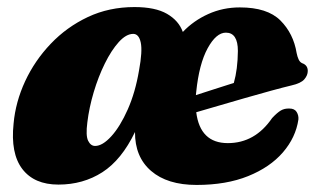

<svg xmlns="http://www.w3.org/2000/svg" viewBox="-20 -510 906 544"><path d="M825.5 -171.5Q818 -120.5 781.5 -78.2Q745 -36 683 -11Q621 14 537 14Q454 14 408 -25.8Q362 -65.5 362.5 -136Q324.5 -57 270 -22Q215.5 13 145.5 13Q77 13 43.2 -31.2Q9.5 -75.5 18.5 -160Q24 -221 51.2 -279.8Q78.5 -338.5 123.8 -386Q169 -433.5 229 -461.8Q289 -490 361 -490Q420 -490 453.2 -470.8Q486.5 -451.5 498 -419.5Q528.5 -451.5 570 -470.2Q611.5 -489 659.5 -489Q737.5 -489 774.5 -452Q811.5 -415 820.5 -359.5Q822.5 -349.5 826 -341.8Q829.5 -334 836 -331Q852 -325.5 852 -309Q852 -296.5 842.2 -285.2Q832.5 -274 806 -268Q783 -262.5 748.2 -253Q713.5 -243.5 674.2 -232.2Q635 -221 598.5 -210.2Q562 -199.5 536 -192Q547 -104.5 625.5 -104.5Q702.5 -104.5 751 -175.5Q765.5 -191 775.8 -197Q786 -203 800 -202.5Q814.5 -202.5 820.5 -192.8Q826.5 -183 825.5 -171.5ZM536 -250Q535.5 -245.5 535 -240.5Q558 -248 586.8 -257.2Q615.5 -266.5 642.5 -275Q653.5 -313.5 654 -365.5Q654 -417.5 620 -417.5Q592.5 -417.5 568.2 -373Q544 -328.5 536 -250ZM227.5 -163.5Q222.5 -125.5 229.8 -111Q237 -96.5 249.5 -96.5Q270.5 -96.5 295.5 -124Q320.5 -151.5 342 -200Q363.5 -248.5 374 -311Q384 -365 378.8 -389.5Q373.5 -414 357.5 -414Q337.5 -414 316.5 -390.8Q295.5 -367.5 277 -330Q258.5 -292.5 245.5 -248.8Q232.5 -205 227.5 -163.5Z"/></svg>

Font: Fraunces 9pt S000 Black
Style: Italic
Weight: 900
Italic angle: -16°
Version: Version 1.000; ttfautohint (v1.8.3)